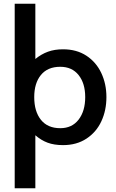

<svg xmlns="http://www.w3.org/2000/svg" viewBox="-20 -770 622 1032"><path d="M552 -248Q552 -177 525 -118.5Q498 -60 445 -25Q392 10 319 10Q271 10 236 -3Q201 -16 170 -43V242H59V-750H170V-453Q202 -479 237.5 -492Q273 -505 319 -505Q392 -505 444.5 -470.5Q497 -436 524.5 -377.5Q552 -319 552 -248ZM438 -248Q438 -322 402.5 -366.5Q367 -411 304 -411Q236 -411 200 -367Q164 -323 164 -248Q164 -171 200 -126Q236 -81 304 -81Q367 -81 402.5 -127Q438 -173 438 -248Z"/></svg>

Font: Cabin SemiBold
Style: Regular
Weight: 600
Designer: Pablo Impallari
Foundry: Pablo Impallari. http://www.impallari.com Igino Marini. http://www.ikern.com
Version: Version 2.001